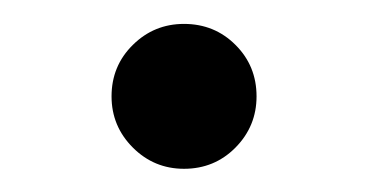

<svg xmlns="http://www.w3.org/2000/svg" viewBox="-20 -137 313 163"><path d="M136.2 6.3Q110.8 6.3 92.8 -11.7Q74.7 -29.8 74.7 -55.2Q74.7 -81.1 92.8 -98.9Q110.8 -116.7 136.2 -116.7Q162.1 -116.7 179.9 -98.9Q197.8 -81.1 197.8 -55.2Q197.8 -29.8 179.9 -11.7Q162.1 6.3 136.2 6.3Z"/></svg>

Font: V-Inter
Style: Regular-375
Weight: 375
Designer: Rasmus Andersson
Foundry: rsms
Version: Version 4.000;git-4146feb